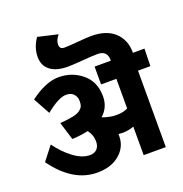

<svg xmlns="http://www.w3.org/2000/svg" viewBox="-172 -1147 1232 1296"><g transform="rotate(-20 444.5 -499.0)"><path d="M891 -677 888 -552H799V-3H640V-208Q599 -193 560 -193Q549 -193 529 -195V-180Q529 -103 468.5 -51Q408 1 307 1Q133 1 -2 -186L75 -285Q125 -216 185 -171.5Q245 -127 301 -127Q333 -127 351.5 -146.5Q370 -166 370 -200Q370 -248 340 -285Q290 -273 225 -270L185 -399Q243 -403 279.5 -411Q316 -419 332.5 -432.5Q349 -446 354 -459Q359 -472 359 -493Q359 -524 340.5 -544.5Q322 -565 286 -565Q233 -565 139 -489L73 -609Q187 -694 278 -694Q376 -694 447 -634.5Q518 -575 518 -470Q518 -391 460 -340Q513 -320 562 -320Q607 -320 643 -337V-550H533V-678H650V-681Q650 -751 581 -751Q545 -751 471 -745Q397 -739 364 -739Q283 -739 238.5 -773Q194 -807 194 -870Q194 -938 237 -999L380 -966Q352 -934 352 -902Q352 -868 385 -868Q417 -868 483.5 -874Q550 -880 581 -880Q691 -880 749.5 -825Q808 -770 808 -680V-677Z"/></g></svg>

Font: Martel Sans Heavy
Style: Regular
Weight: 900
Designer: Dan Reynolds and Mathieu Réguer
Foundry: Dan Reynolds and Mathieu Réguer
Version: Version 1.001;PS 001.001;hotconv 1.0.70;makeotf.lib2.5.58329